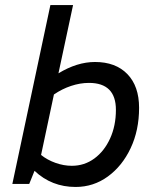

<svg xmlns="http://www.w3.org/2000/svg" viewBox="-20 -730 620 762"><path d="M280 12Q185 12 117 -52L96 0H29L180 -710H270L212 -439Q286 -484 357 -484Q439 -484 485.5 -436Q532 -388 532 -302Q532 -213 498.5 -142Q465 -71 408 -29.5Q351 12 280 12ZM265 -72Q315 -72 354.5 -101Q394 -130 417 -180.5Q440 -231 440 -294Q440 -401 333 -401Q298 -401 262 -389Q226 -377 194 -355L143 -115Q168 -95 200.5 -83.5Q233 -72 265 -72Z"/></svg>

Font: Sometype Mono Medium
Style: Italic
Weight: 500
Italic angle: -12°
Monospace: yes
Designer: Ryoichi Tsunekawa
Foundry: Dharma Type
Version: Version 1.000; ttfautohint (v1.8.3)